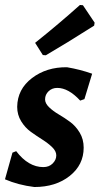

<svg xmlns="http://www.w3.org/2000/svg" viewBox="-29 -742 400 771"><path d="M292 -722 304 -721 351 -651 349 -639Q234 -566 155 -520L143 -521L112 -570Q206 -645 292 -722ZM240 -472Q293 -463 341 -446L310 -344L293 -338Q246 -389 201 -389Q180 -389 166 -375.5Q152 -362 152 -343Q152 -327 168 -311.5Q184 -296 207 -282.5Q230 -269 252.5 -252.5Q275 -236 291 -209.5Q307 -183 307 -149Q307 -80 251 -35.5Q195 9 109 9Q44 1 -9 -22L21 -129L36 -135Q85 -71 145 -71Q168 -71 182.5 -85.5Q197 -100 197 -118Q197 -135 180.5 -151Q164 -167 141 -181.5Q118 -196 95 -212.5Q72 -229 56 -255Q40 -281 40 -313Q41 -384 99.5 -428.5Q158 -473 240 -472Z"/></svg>

Font: Alegreya Sans
Style: Bold Italic
Weight: 700
Italic angle: -7°
Designer: Juan Pablo del Peral
Foundry: Huerta Tipografica
Version: Version 2.007